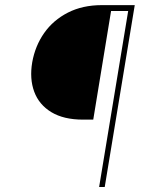

<svg xmlns="http://www.w3.org/2000/svg" viewBox="-20 -748 598 768"><path d="M506.3 -704.1H424.3L353 -269.5H312Q234.9 -269.5 185.5 -299.3Q136.2 -329.1 116.9 -381.1Q97.7 -433.1 108.9 -499Q120.6 -564.5 156.7 -616Q192.9 -667.5 251.5 -697.5Q310.1 -727.5 387.2 -727.5H510.3ZM376.5 0 496.6 -727.5H519L398.9 0Z"/></svg>

Font: Inter Thin
Style: Italic
Weight: 250
Italic angle: -9.3988°
Designer: Rasmus Andersson
Foundry: rsms
Version: Version 4.001;git-66647c0bb